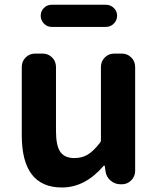

<svg xmlns="http://www.w3.org/2000/svg" viewBox="-20 -789 677 822"><path d="M245.1 13.7Q73.2 13.7 73.2 -210V-502Q73.2 -526.4 89.8 -543Q106.4 -559.6 130.9 -559.6H162.1Q186.5 -559.6 203.1 -543Q219.7 -526.4 219.7 -502V-228.5Q219.7 -165 238.3 -138.7Q256.8 -112.3 297.9 -112.3Q331.1 -112.3 355.5 -127Q379.9 -141.6 407.2 -176.8Q412.1 -181.6 412.1 -189.5V-502Q412.1 -526.4 428.7 -543Q445.3 -559.6 469.7 -559.6H501Q525.4 -559.6 542 -543Q558.6 -526.4 558.6 -502V-57.6Q558.6 -34.2 542 -17.1Q525.4 0 501 0H497.1Q471.7 0 453.1 -16.1Q434.6 -32.2 431.6 -56.6L428.7 -78.1Q427.7 -80.1 425.8 -80.1Q423.8 -80.1 422.9 -78.1Q343.8 13.7 245.1 13.7ZM201.2 -673.8Q181.6 -673.8 168 -688Q154.3 -702.1 154.3 -721.7Q154.3 -741.2 168 -754.9Q181.6 -768.6 201.2 -768.6H433.6Q453.1 -768.6 467.3 -754.9Q481.4 -741.2 481.4 -721.7Q481.4 -702.1 467.3 -688Q453.1 -673.8 433.6 -673.8Z"/></svg>

Font: Gen Jyuu Gothic Bold
Style: Bold
Weight: 700
Designer: [Source Han Sans]
Ryoko NISHIZUKA  (kana & ideographs); Paul D. Hunt (Latin, Greek & Cyrillic); Wenlong ZHANG  (bopomofo
Version: Version 1.002.20150607